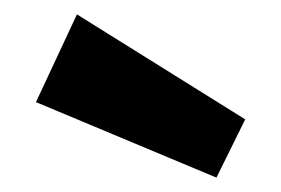

<svg xmlns="http://www.w3.org/2000/svg" viewBox="-20 -857 391 267"><path d="M281 -610 30 -715 87 -837 321 -691Z"/></svg>

Font: Qjlgwqiwhsfqbnnlvksmvfsycuq
Style: Regular
Weight: 700
Italic angle: -8°
Designer: Carrois Corporate & Edenspiekermann
Foundry: Carrois Corporate GbR & Edenspiekermann AG
Version: Version 2.001